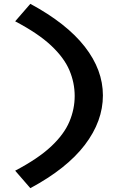

<svg xmlns="http://www.w3.org/2000/svg" viewBox="-20 -829 654 1000"><path d="M516 -332Q516 -198 422 -74.5Q328 49 138 151L59 60Q179 -3 246.5 -66.5Q314 -130 341.5 -195.5Q369 -261 369 -329Q369 -398 341.5 -463Q314 -528 246.5 -591.5Q179 -655 59 -718L138 -809Q327 -707 421.5 -586Q516 -465 516 -332Z"/></svg>

Font: Intel One Mono Light
Style: Regular
Weight: 300
Monospace: yes
Designer: Fred Shallcrass
Foundry: Frere-Jones Type LLC
Version: Version 1.004